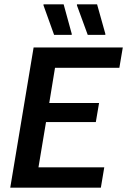

<svg xmlns="http://www.w3.org/2000/svg" viewBox="-20 -870 589 890"><path d="M27.5 0 135.8 -650H549.2L533.3 -555.8H235L208.3 -392.5H439.2L424.2 -304.2H193.3L158.3 -94.2H463.3L447.5 0ZM230.8 -708.3 181.7 -845V-850H275L312.5 -713.3V-708.3ZM386.7 -708.3 336.7 -845V-850H430L468.3 -713.3V-708.3Z"/></svg>

Font: Familjen Grotesk Medium
Style: Italic
Weight: 500
Italic angle: -9.46201°
Designer: Anders Wikstroem, Jonas Baeckman, Matilda Gysing, Kristian Moeller
Foundry: Familjen STHLM AB
Version: Version 2.002; ttfautohint (v1.8.4.7-5d5b)